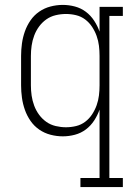

<svg xmlns="http://www.w3.org/2000/svg" viewBox="-20 -548 540 783"><path d="M308 215V178H386V-101Q378 -78 364 -56.5Q350 -35 330 -20Q310 -5 285.5 1.5Q261 8 236 8Q211 8 186 1.5Q161 -5 140 -19.5Q119 -34 104.5 -55Q90 -76 81.5 -100Q73 -124 69.5 -149.5Q66 -175 66 -200V-320Q66 -345 69.5 -370.5Q73 -396 81.5 -420Q90 -444 104.5 -465Q119 -486 140 -500.5Q161 -515 186 -521.5Q211 -528 236 -528Q261 -528 285.5 -521.5Q310 -515 330 -500Q350 -485 364 -463.5Q378 -442 386 -419V-520H481V-483H426V178H481V215ZM249 -29Q270 -29 290.5 -34Q311 -39 327.5 -51.5Q344 -64 355.5 -81.5Q367 -99 374 -118.5Q381 -138 383.5 -158.5Q386 -179 386 -200V-320Q386 -341 383.5 -361.5Q381 -382 374 -401.5Q367 -421 355.5 -438.5Q344 -456 327.5 -468.5Q311 -481 290.5 -486Q270 -491 249 -491Q228 -491 207 -486Q186 -481 169 -469Q152 -457 139.5 -440Q127 -423 119.5 -403Q112 -383 109 -362Q106 -341 106 -320V-200Q106 -179 109 -158Q112 -137 119.5 -117Q127 -97 139.5 -80Q152 -63 169 -51Q186 -39 207 -34Q228 -29 249 -29Z"/></svg>

Font: Iosevka Curly Slab Extralight
Style: Regular
Weight: 200
Monospace: yes
Designer: Belleve Invis
Foundry: Belleve Invis
Version: Version 22.1.2; ttfautohint (v1.8.4)